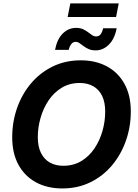

<svg xmlns="http://www.w3.org/2000/svg" viewBox="-20 -1090 803 1121"><path d="M343.8 10.3Q256.8 10.3 190.9 -25.1Q125 -60.5 88.1 -127.4Q51.3 -194.3 51.3 -288.6Q51.3 -377.4 79.3 -458.3Q107.4 -539.1 160.2 -602.1Q212.9 -665 286.9 -701.4Q360.8 -737.8 451.7 -737.8Q538.6 -737.8 604.2 -702.4Q669.9 -667 706.8 -600.3Q743.7 -533.7 743.7 -439Q743.7 -349.6 715.3 -268.8Q687 -188 634.3 -125Q581.5 -62 507.8 -25.9Q434.1 10.3 343.8 10.3ZM349.6 -122.1Q409.7 -122.1 455.3 -149.9Q501 -177.7 532 -224.1Q563 -270.5 578.6 -326.4Q594.2 -382.3 594.2 -438.5Q594.2 -493.2 576.2 -530.3Q558.1 -567.4 524.7 -586.4Q491.2 -605.5 445.3 -605.5Q385.7 -605.5 340.1 -577.6Q294.4 -549.8 263.4 -503.4Q232.4 -457 216.6 -401.1Q200.7 -345.2 200.7 -289.1Q200.7 -234.9 219 -197.5Q237.3 -160.2 270.8 -141.1Q304.2 -122.1 349.6 -122.1ZM538.6 -795.9Q515.1 -795.9 498.3 -803.2Q481.4 -810.5 468.3 -820.6Q455.1 -830.6 444.1 -838.1Q433.1 -845.7 421.4 -845.7Q406.2 -845.7 396 -832.5Q385.7 -819.3 381.3 -798.8H301.3Q313 -860.8 346.2 -894Q379.4 -927.2 424.3 -927.2Q447.8 -927.2 464.4 -919.7Q481 -912.1 493.7 -902.3Q506.3 -892.6 517.6 -885Q528.8 -877.4 541 -877.4Q558.1 -877.4 567.4 -889.6Q576.7 -901.9 582 -924.8H661.1Q649.4 -862.8 615.5 -829.3Q581.5 -795.9 538.6 -795.9ZM673.3 -1070.3 657.7 -990.7H375L390.6 -1070.3Z"/></svg>

Font: Inter 20pt
Style: Bold Italic
Weight: 700
Italic angle: -9.3988°
Version: Version 4.001;git-66647c0bb